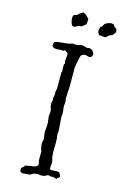

<svg xmlns="http://www.w3.org/2000/svg" viewBox="-160 -891 601 931"><g transform="rotate(20 140.5 -425.0)"><path d="M151.4 -572.3 160.2 -478.5Q160.2 -445.3 162.1 -421.9L166 -403.3V-384.8Q166 -377 168 -370.1Q169.9 -363.3 171.4 -355Q172.9 -346.7 172.4 -339.4Q171.9 -332 173.3 -321.8Q174.8 -311.5 177.2 -299.3Q179.7 -287.1 180.7 -274.4Q182.6 -274.4 182.1 -271.5Q181.6 -268.6 181.6 -267.6L183.6 -257.8L182.6 -247.1Q182.6 -242.2 184.1 -238.8Q185.5 -235.4 188 -220.2Q190.4 -205.1 191.4 -179.7Q192.4 -154.3 198.2 -127.9Q207 -110.4 205.6 -95.7Q204.1 -81.1 208 -71.3Q210 -70.3 213.9 -70.3L245.1 -74.2L253.9 -73.2Q256.8 -68.4 260.3 -64.5Q263.7 -60.5 265.6 -55.7Q263.7 -48.8 258.8 -45.9Q253.9 -43 252 -38.1L232.4 -42L222.7 -40L212.9 -42Q205.1 -42 201.2 -37.6Q197.3 -33.2 188.5 -30.8Q179.7 -28.3 171.9 -29.3Q141.6 -31.2 127 -14.6L88.9 -7.8Q81.1 -7.8 74.2 -14.6V-18.6Q74.2 -30.3 75.2 -31.7Q76.2 -33.2 80.6 -36.6Q85 -40 85 -42Q85 -43.9 87.4 -46.4Q89.8 -48.8 99.6 -50.8Q109.4 -52.7 128.4 -58.1Q147.5 -63.5 147.5 -74.2Q147.5 -79.1 145.5 -83Q143.6 -86.9 142.1 -94.7Q140.6 -102.5 140.1 -114.7Q139.6 -127 138.7 -137.7Q127 -161.1 127 -181.6L128.9 -198.2Q128.9 -203.1 127 -208.5Q125 -213.9 123 -224.1Q121.1 -234.4 121.6 -250Q122.1 -265.6 120.6 -277.3Q119.1 -289.1 117.2 -295.4Q115.2 -301.8 114.3 -308.1Q113.3 -314.5 113.8 -319.8Q114.3 -325.2 114.3 -333.5Q114.3 -341.8 108.9 -352.5Q103.5 -363.3 103.5 -374L105.5 -391.6Q105.5 -394.5 103.5 -399.4L105.5 -421.9L103.5 -435.5L105.5 -451.2L98.6 -532.2L100.6 -538.1L96.7 -566.4Q96.7 -575.2 100.6 -580.1Q95.7 -586.9 96.2 -599.6Q96.7 -612.3 96.7 -620.1V-626Q94.7 -628.9 87.9 -633.8Q81.1 -638.7 78.1 -638.7Q75.2 -638.7 73.2 -635.3Q71.3 -631.8 65.4 -633.8H62.5L35.2 -629.9Q13.7 -629.9 13.7 -642.1Q13.7 -654.3 17.1 -658.2Q20.5 -662.1 30.8 -664.6Q41 -667 52.7 -668.9Q85 -673.8 100.6 -681.6Q106.4 -682.6 112.8 -682.1Q119.1 -681.6 125.5 -683.1Q131.8 -684.6 136.7 -687.5Q141.6 -690.4 149.4 -690.4L174.8 -686.5L186.5 -689.5Q190.4 -689.5 193.4 -687.5Q196.3 -685.5 200.2 -686.5Q213.9 -672.9 213.9 -665Q213.9 -657.2 209.5 -652.8Q205.1 -648.4 199.2 -648.4L181.6 -651.4Q170.9 -651.4 160.2 -642.6Q157.2 -637.7 155.8 -622.1Q154.3 -606.4 152.8 -597.7Q151.4 -588.9 151.4 -572.3ZM208 -764.6Q198.2 -776.4 198.2 -785.2Q198.2 -793.9 200.2 -799.8V-800.8Q200.2 -803.7 203.1 -805.7Q210 -808.6 210 -812.5Q210 -816.4 211.9 -818.4Q214.8 -826.2 227.1 -832.5Q239.3 -838.9 248.5 -838.9Q257.8 -838.9 260.3 -834.5Q262.7 -830.1 267.1 -826.2Q271.5 -822.3 273.9 -823.2Q276.4 -824.2 278.8 -816.4Q281.2 -808.6 281.2 -807.1Q281.2 -805.7 277.8 -799.3Q274.4 -793 272.5 -790.5Q270.5 -788.1 265.1 -785.2Q259.8 -782.2 255.4 -779.3Q251 -776.4 247.6 -771.5Q244.1 -766.6 239.3 -764.6ZM132.8 -820.3 133.8 -799.8Q133.8 -792 128.9 -788.6Q124 -785.2 122.1 -782.7Q120.1 -780.3 117.7 -778.8Q115.2 -777.3 114.3 -774.4H111.3Q103.5 -775.4 93.3 -768.1Q83 -760.7 78.1 -760.7Q67.4 -760.7 62.5 -776.4Q56.6 -791 56.6 -799.8Q56.6 -808.6 60.5 -814.5Q74.2 -817.4 81.5 -827.1Q88.9 -836.9 100.6 -841.8Q111.3 -838.9 118.2 -832.5Q125 -826.2 132.8 -820.3Z"/></g></svg>

Font: Mountains of Christmas
Style: Regular
Weight: 400
Designer: Crystal Kluge
Foundry: Font Diner, Inc DBA Tart Workshop
Version: Version 1.002